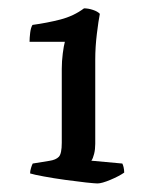

<svg xmlns="http://www.w3.org/2000/svg" viewBox="-20 -786 370 460"><path d="M213.5 -346.5Q207.8 -346.5 186 -348.8Q164.2 -351.2 136.6 -355Q109 -358.8 85.3 -363.2Q61.6 -367.5 52.1 -370.5Q52.1 -376.3 54.3 -383.5Q56.4 -390.6 58.4 -394.2L98.5 -400.7Q114 -403 121 -410.4Q128 -417.8 128 -444V-621Q128 -639.2 130.4 -658Q132.8 -676.7 135.4 -685.8H50.8Q50.8 -695.1 52.3 -707.5Q53.8 -719.8 57.8 -726.3Q92.4 -731 124.5 -739.2Q156.6 -747.5 181.3 -766Q191.6 -766 202.6 -762.3Q213.7 -758.7 219.2 -752.9Q216 -737 212.1 -705.2Q208.2 -673.3 208.2 -643.5V-441.5Q208.2 -428.3 205.5 -417.4Q202.8 -406.4 198.9 -401L273.1 -394.2Q274.9 -390.6 276.1 -385.4Q277.4 -380.1 277.6 -372.5Q265.3 -363.9 244.6 -355.2Q223.8 -346.5 213.5 -346.5Z"/></svg>

Font: Texturina Medium
Style: Regular
Weight: 500
Designer: Guillermo Torres Carreño
Foundry: Omnibus-Type
Version: Version 1.003